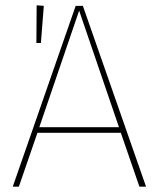

<svg xmlns="http://www.w3.org/2000/svg" viewBox="-20 -703 597 723"><path d="M145 -681 134 -541H117L118 -683ZM505 0 435 -203H121L51 0H28L265 -681H292L530 0ZM128 -224H428L278 -663Z"/></svg>

Font: FiraGO Thin
Style: Regular
Weight: 100
Designer: bBox Type
Foundry: bBox Type GmbH
Version: Version 1.001;PS 001.001;hotconv 1.0.88;makeotf.lib2.5.64775